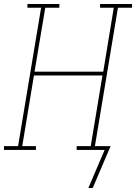

<svg xmlns="http://www.w3.org/2000/svg" viewBox="-38 -755 685 967"><path d="M429 192H407L489 0H348V-19H419L478 -375H133L74 -19H143V0H-18V-19H53L169 -716H100V-735H261V-716H190L136 -394H482L535 -716H466V-735H627V-716H556L440 -19H519Z"/></svg>

Font: Iosevka Curly Slab ThEx
Style: Italic
Weight: 100
Width: 7
Italic angle: -9°
Monospace: yes
Designer: Belleve Invis
Foundry: Belleve Invis
Version: Version 11.1.0; ttfautohint (v1.8.3)